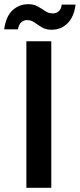

<svg xmlns="http://www.w3.org/2000/svg" viewBox="-53 -897 381 917"><path d="M-33 -757Q-25 -818 6.5 -847.5Q38 -877 82 -877Q109 -877 128 -866Q147 -855 163 -844Q179 -833 199 -833Q216 -833 227.5 -843Q239 -853 242 -875H308Q300 -815 269 -785Q238 -755 193 -755Q166 -755 147 -766.5Q128 -778 112 -789.5Q96 -801 76 -801Q60 -801 48 -790Q36 -779 33 -757ZM73 -700H192V0H73Z"/></svg>

Font: Albert Sans SemiBold
Style: Regular
Weight: 600
Designer: Andreas Rasmussen
Foundry: a.Foundry
Version: Version 1.025